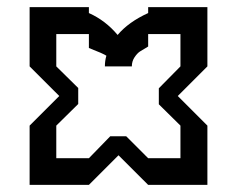

<svg xmlns="http://www.w3.org/2000/svg" viewBox="-20 -520 668 540"><path d="M563.3 0H396.7L313.3 -83.3L230 0H63.3V-166.7L146.7 -250L63.3 -333.3V-500H230V-483.3Q276.7 -462.5 310.8 -421.7Q341.7 -458.3 396.7 -483.3V-500H563.3V-333.3L480 -250L563.3 -166.7ZM487.5 -75V-166.7L426.7 -226.7V-271.7L487.5 -333.3V-424.2H396.7V-389.2Q380.8 -380 373.3 -375Q365.8 -370 358.3 -358.8Q350.8 -347.5 350.8 -333.3H275Q275 -349.2 279.2 -363.3Q270.8 -369.2 230 -385V-424.2H138.3V-333.3L200 -272.5V-227.5L138.3 -166.7V-75H230L290 -136.7H335L396.7 -75Z"/></svg>

Font: 0xA000
Style: Regular
Weight: 400
Version: Version 0.1